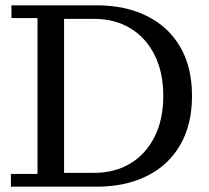

<svg xmlns="http://www.w3.org/2000/svg" viewBox="-20 -702 786 722"><path d="M21 0V-48H121V-634H23V-682H343Q451 -682 532 -642Q613 -602 657.5 -526Q702 -450 702 -341Q702 -233 657.5 -156.5Q613 -80 532 -40Q451 0 343 0ZM334 -631H221V-52H334Q412 -52 470.5 -87.5Q529 -123 561.5 -188Q594 -253 594 -341Q594 -430 561.5 -495Q529 -560 470.5 -595.5Q412 -631 334 -631Z"/></svg>

Font: Montagu Slab 144pt
Style: Regular
Weight: 400
Designer: Florian Karsten
Foundry: Florian Karsten
Version: Version 1.000; ttfautohint (v1.8.3)